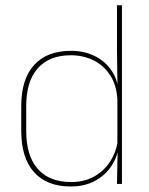

<svg xmlns="http://www.w3.org/2000/svg" viewBox="-20 -684 554 714"><path d="M243 9.5Q154 9.5 106.5 -43.8Q59 -97 59 -197V-289.5Q59 -389.5 106.8 -442.2Q154.5 -495 244.5 -495Q294.5 -495 334.5 -474.5Q374.5 -454 397.8 -417Q421 -380 421.5 -330H427.5L416.5 -313.5Q413.5 -368.5 389.2 -405Q365 -441.5 327 -460Q289 -478.5 243.5 -478.5Q163.5 -478.5 120.5 -430.2Q77.5 -382 77.5 -289.5V-197Q77.5 -104.5 120.5 -55.8Q163.5 -7 245 -7Q291.5 -7 328 -26.5Q364.5 -46 388 -81Q411.5 -116 418.5 -162.5L427.5 -144H422Q417.5 -101.5 394.5 -66.8Q371.5 -32 333 -11.2Q294.5 9.5 243 9.5ZM433.5 0H415L417.5 -130.5L416.5 -138V-346.5L417 -356L415 -494.5V-664.5H433.5Z"/></svg>

Font: Anek Devanagari Medium Thin
Style: Regular
Weight: 250
Version: Version 1.003